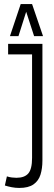

<svg xmlns="http://www.w3.org/2000/svg" viewBox="-20 -916 264 946"><path d="M4 -2 14 -47Q26 -43 38.5 -41.5Q51 -40 61 -40Q101 -40 119.5 -61.5Q138 -83 138 -138V-648H20V-700H189V-125Q189 -86 179.5 -55.5Q170 -25 145 -7.5Q120 10 75 10Q56 10 38 6.5Q20 3 4 -2ZM29 -738 82 -896H138L192 -738H148L109 -858L71 -738Z"/></svg>

Font: Georama Extra Condensed Light
Style: Regular
Weight: 300
Width: 2
Designer: Jean-Baptiste Levee
Foundry: Production Type
Version: Version 1.000